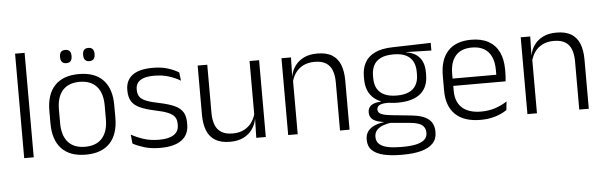

<svg xmlns="http://www.w3.org/2000/svg" viewBox="-52 -845 3825 1214"><g transform="rotate(-5 1861.0 -238.0)"><path d="M73.5 0V-663H134V0Z M464 12Q363 12 310.5 -43.8Q258 -99.5 258 -204.5V-284Q258 -388.5 310.5 -444Q363 -499.5 464 -499.5Q565 -499.5 617.5 -444Q670 -388.5 670 -284V-204.5Q670 -99.5 617.5 -43.8Q565 12 464 12ZM464 -38Q535 -38 572.2 -80Q609.5 -122 609.5 -201V-287.5Q609.5 -366 572.2 -408Q535 -450 464 -450Q393 -450 356 -408Q319 -366 319 -287.5V-201Q319 -122 356 -80Q393 -38 464 -38ZM391.5 -575Q373 -575 364 -585.5Q355 -596 355 -616V-619Q355 -638.5 364 -648.8Q373 -659 391.5 -659Q410 -659 419 -648.8Q428 -638.5 428 -619V-616Q428 -596 419 -585.5Q410 -575 391.5 -575ZM537.5 -575Q519.5 -575 510.5 -585.5Q501.5 -596 501.5 -616V-619Q501.5 -638.5 510.5 -648.8Q519.5 -659 537.5 -659Q556 -659 565 -648.8Q574 -638.5 574 -619V-616Q574 -596 565 -585.5Q556 -575 537.5 -575Z M937 10.5Q878 10.5 835 -3Q792 -16.5 763.5 -32L757.5 -89.5Q793.5 -69.5 836.5 -55.5Q879.5 -41.5 934.5 -41.5Q995 -41.5 1027 -62.2Q1059 -83 1059 -124V-131Q1059 -157.5 1047.5 -174.8Q1036 -192 1006.5 -204.8Q977 -217.5 923 -228.5Q861.5 -241.5 826 -258.8Q790.5 -276 775.5 -302.5Q760.5 -329 760.5 -368V-373Q760.5 -433.5 803.2 -465.8Q846 -498 931.5 -498Q988.5 -498 1030 -484.5Q1071.5 -471 1097.5 -454L1103.5 -401.5Q1071.5 -421 1030.5 -434.2Q989.5 -447.5 936.5 -447.5Q896 -447.5 870.2 -438.5Q844.5 -429.5 832.2 -412.5Q820 -395.5 820 -372.5V-368Q820 -342 831.5 -324.8Q843 -307.5 872 -295.5Q901 -283.5 952 -273.5Q1015 -260.5 1051.5 -243.5Q1088 -226.5 1103.5 -200Q1119 -173.5 1119 -132.5V-123.5Q1119 -57.5 1072.5 -23.5Q1026 10.5 937 10.5Z M1278 -487.5V-181.5Q1278 -138.5 1289.8 -106.8Q1301.5 -75 1328.5 -57.8Q1355.5 -40.5 1401 -40.5Q1443.5 -40.5 1474.2 -56.8Q1505 -73 1524.2 -101.2Q1543.5 -129.5 1550 -164.5L1562.5 -120H1549Q1542.5 -84.5 1521.8 -54.8Q1501 -25 1465.8 -7.2Q1430.5 10.5 1380 10.5Q1321.5 10.5 1285.8 -11.5Q1250 -33.5 1233.5 -75Q1217 -116.5 1217 -175.5V-487.5ZM1607 -487.5V0H1546.5L1549.5 -120.5L1546.5 -123.5V-487.5Z M2078 0V-306Q2078 -349.5 2066.2 -381Q2054.5 -412.5 2027.5 -429.5Q2000.5 -446.5 1955 -446.5Q1913 -446.5 1882 -430.5Q1851 -414.5 1832 -386.5Q1813 -358.5 1806 -322.5L1793.5 -367.5H1807Q1813.5 -403.5 1834.2 -432.8Q1855 -462 1890.2 -479.8Q1925.5 -497.5 1976 -497.5Q2035 -497.5 2070.5 -475.5Q2106 -453.5 2122.2 -412.2Q2138.5 -371 2138.5 -312V0ZM1749 0V-487.5H1809.5L1806.5 -367L1809.5 -364V0Z M2456.5 -143.5Q2360.5 -143.5 2309.2 -186.2Q2258 -229 2258 -310V-327Q2258 -377 2277.8 -414Q2297.5 -451 2341 -472.5Q2384.5 -494 2455 -495.5L2697.5 -502V-453.5L2537.5 -457.5V-456Q2578 -449.5 2603 -431Q2628 -412.5 2639.5 -384.5Q2651 -356.5 2651 -320.5V-303.5Q2651 -225 2601.8 -184.2Q2552.5 -143.5 2456.5 -143.5ZM2453.5 137.5H2464Q2512 137.5 2547 130.2Q2582 123 2601.5 106.5Q2621 90 2621 62.5V61Q2621 29.5 2598.5 12.2Q2576 -5 2522 -9.5L2387 -21.5L2408 -22Q2375.5 -17.5 2350.8 -8Q2326 1.5 2311.8 18Q2297.5 34.5 2297.5 59.5V60.5Q2297.5 89.5 2317 106.5Q2336.5 123.5 2371.5 130.5Q2406.5 137.5 2453.5 137.5ZM2450 187Q2386.5 187 2339.5 176Q2292.5 165 2266.8 140.2Q2241 115.5 2241 73.5V71.5Q2241 40 2256.8 19.2Q2272.5 -1.5 2299.5 -13Q2326.5 -24.5 2358.5 -28L2358 -29.5Q2311.5 -35.5 2290 -52.2Q2268.5 -69 2268.5 -97V-97.5Q2268.5 -116 2277.2 -129.5Q2286 -143 2304.5 -150.5Q2323 -158 2352.5 -159.5V-168.5L2433 -147L2395 -148Q2355.5 -147.5 2340.2 -138.2Q2325 -129 2325 -111.5V-111Q2325 -92 2345.5 -82.2Q2366 -72.5 2416.5 -67.5L2534 -55.5Q2610 -48 2644.2 -19.8Q2678.5 8.5 2678.5 61V63Q2678.5 107 2652 134.2Q2625.5 161.5 2577 174.2Q2528.5 187 2463 187ZM2456 -189Q2501.5 -189 2532 -202.8Q2562.5 -216.5 2578 -244Q2593.5 -271.5 2593.5 -311V-328.5Q2593.5 -367.5 2578.2 -394.8Q2563 -422 2533.2 -436Q2503.5 -450 2458.5 -450H2455Q2405.5 -450 2374.8 -434.8Q2344 -419.5 2330 -392Q2316 -364.5 2316 -328V-311.5Q2316 -271.5 2331.5 -244.2Q2347 -217 2378 -203Q2409 -189 2456 -189Z M2970 10.5Q2864.5 10.5 2810 -42.5Q2755.5 -95.5 2755.5 -193.5V-288.5Q2755.5 -390.5 2806.2 -445Q2857 -499.5 2954 -499.5Q3019 -499.5 3063 -475Q3107 -450.5 3129.2 -404.5Q3151.5 -358.5 3151.5 -294V-276.5Q3151.5 -262 3150.5 -247.5Q3149.5 -233 3148 -218.5H3092Q3093 -240.5 3093 -260.2Q3093 -280 3093 -296.5Q3093 -345.5 3077.2 -379.8Q3061.5 -414 3030.8 -432Q3000 -450 2954 -450Q2885.5 -450 2850.5 -409.8Q2815.5 -369.5 2815.5 -293.5V-246L2816 -238V-187.5Q2816 -154 2825.8 -127Q2835.5 -100 2855.8 -80.8Q2876 -61.5 2906.8 -51.5Q2937.5 -41.5 2978.5 -41.5Q3026 -41.5 3066.8 -54.8Q3107.5 -68 3143 -91.5L3137 -37Q3106 -15.5 3063.5 -2.5Q3021 10.5 2970 10.5ZM2787 -218.5V-265H3134.5V-218.5Z M3596.5 0V-306Q3596.5 -349.5 3584.8 -381Q3573 -412.5 3546 -429.5Q3519 -446.5 3473.5 -446.5Q3431.5 -446.5 3400.5 -430.5Q3369.5 -414.5 3350.5 -386.5Q3331.5 -358.5 3324.5 -322.5L3312 -367.5H3325.5Q3332 -403.5 3352.8 -432.8Q3373.5 -462 3408.8 -479.8Q3444 -497.5 3494.5 -497.5Q3553.5 -497.5 3589 -475.5Q3624.5 -453.5 3640.8 -412.2Q3657 -371 3657 -312V0ZM3267.5 0V-487.5H3328L3325 -367L3328 -364V0Z"/></g></svg>

Font: Anek Odia Light
Style: Regular
Weight: 300
Designer: Yesha Goshar & Mahesh Sahu (Odia), Yesha Goshar (Latin)
Foundry: Ek Type
Version: Version 1.003